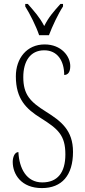

<svg xmlns="http://www.w3.org/2000/svg" viewBox="-20 -951 433 981"><path d="M180 -771H230C247 -816 277 -880 302 -918V-931H289C254 -892 229 -864 206 -818C182 -864 156 -892 122 -931H109V-918C133 -880 165 -816 180 -771ZM194 10C296 10 353 -55 353 -175C353 -286 292 -332 214 -381C134 -431 99 -468 99 -557C99 -637 134 -694 206 -694C273 -694 308 -641 308 -568C326 -568 339 -581 339 -613C339 -664 293 -724 208 -724C117 -724 61 -653 61 -561C61 -445 114 -394 188 -348C277 -292 314 -260 314 -162C314 -68 273 -19 196 -19C115 -19 78 -91 74 -174C54 -174 45 -146 45 -124C45 -60 89 10 194 10Z"/></svg>

Font: Noto Serif Tamil ExtraCondensed ExtraLight
Style: Regular
Weight: 200
Width: 2
Designer: Indian Type Foundry, Tom Grace, and the Monotype Design Team
Foundry: Monotype Imaging Inc.
Version: Version 2.004